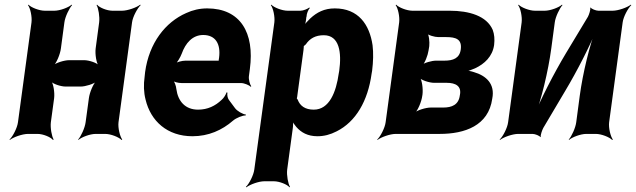

<svg xmlns="http://www.w3.org/2000/svg" viewBox="-20 -574 2726 823"><path d="M488 -50 546 -478C549 -502 569 -539 583 -552L581 -554C566 -542 527 -528 503 -528H462C438 -528 405 -542 396 -554L394 -552C402 -539 408 -502 405 -478L390 -366C387 -342 393 -302 404 -290L406 -292C396 -305 361 -316 341 -316H276C256 -316 219 -305 205 -292L207 -290C222 -302 238 -342 241 -366L256 -478C259 -502 277 -539 289 -552L287 -554C274 -542 237 -528 213 -528H172C148 -528 113 -542 102 -554L100 -552C110 -539 118 -502 115 -478L57 -50C54 -26 35 11 21 24L22 26C37 14 76 0 100 0H141C165 0 198 14 207 26L210 24C202 11 195 -26 198 -50L212 -153C215 -177 209 -217 198 -229L196 -227C206 -214 241 -203 261 -203H326C346 -203 383 -214 397 -227L395 -229C380 -217 364 -177 361 -153L347 -50C344 -26 327 11 315 24L316 26C329 14 366 0 390 0H431C455 0 490 14 501 26L504 24C494 11 485 -26 488 -50Z M868 -538C836 -538 806 -531 778 -518C689 -479 619 -390 602 -265L600 -246C595 -211 596 -178 604 -147C626 -55 697 10 805 10C874 10 932 -16 979 -57C993 -69 1021 -80 1033 -79L1034 -83C1021 -84 996 -98 987 -111L961 -146C955 -154 953 -169 955 -177L951 -178C949 -170 939 -153 930 -146C903 -120 870 -104 829 -104C774 -104 743 -140 736 -192C735 -206 727 -226 720 -233L718 -229C725 -223 744 -218 758 -218H1013C1027 -218 1048 -209 1055 -202L1057 -204C1051 -212 1045 -234 1047 -248L1051 -278C1072 -434 1010 -538 868 -538ZM919 -326 918 -320C918 -317 916 -311 918 -310L921 -312C920 -314 914 -314 911 -314H775C761 -314 737 -308 728 -301L730 -297C739 -305 753 -328 759 -344C775 -389 805 -424 851 -424C903 -424 927 -387 919 -326Z M1293 -500 1294 -503C1294 -514 1301 -533 1308 -539L1306 -542C1299 -536 1280 -528 1268 -528H1213C1189 -528 1154 -542 1143 -554L1141 -552C1151 -539 1159 -502 1156 -478L1070 153C1067 177 1048 214 1034 227L1036 229C1051 217 1089 203 1113 203H1154C1178 203 1212 217 1221 229L1223 227C1215 214 1208 177 1211 153L1235 -24C1237 -37 1237 -54 1233 -62L1230 -60C1233 -52 1243 -38 1250 -30C1271 -6 1299 10 1341 10C1369 10 1396 3 1423 -11C1505 -52 1557 -141 1573 -259L1575 -270C1580 -310 1581 -347 1577 -380C1564 -469 1516 -538 1415 -538C1370 -538 1338 -521 1310 -495C1301 -486 1285 -470 1281 -461L1284 -460C1289 -469 1292 -487 1293 -500ZM1325 -104C1288 -104 1266 -120 1256 -147C1255 -149 1250 -155 1249 -154L1252 -151C1253 -152 1255 -165 1255 -168L1281 -360C1281 -363 1283 -377 1282 -378L1279 -375C1280 -374 1289 -382 1291 -384C1308 -409 1332 -423 1368 -423C1435 -423 1445 -349 1434 -270L1432 -259C1421 -180 1392 -104 1325 -104Z M2098 -381C2101 -406 2099 -427 2092 -446C2066 -506 1991 -528 1908 -528H1748C1724 -528 1689 -542 1678 -554L1676 -552C1686 -539 1694 -502 1691 -478L1633 -50C1630 -26 1611 11 1597 24L1598 26C1613 14 1652 0 1676 0H1865C1972 0 2074 -35 2090 -151C2103 -215 2063 -250 2011 -265C2000 -269 1983 -272 1973 -271L1974 -267C1984 -268 2002 -275 2016 -281C2057 -300 2091 -332 2098 -381ZM1951 -165C1946 -125 1917 -113 1880 -113H1826C1806 -113 1768 -102 1754 -89L1756 -87C1771 -99 1787 -139 1790 -163L1791 -169C1794 -193 1789 -233 1778 -245L1775 -243C1785 -230 1821 -219 1841 -219H1895C1933 -219 1960 -205 1951 -165ZM1955 -362C1950 -324 1922 -314 1885 -314H1849C1831 -314 1798 -305 1785 -294L1788 -291C1801 -302 1814 -337 1817 -358L1820 -376C1822 -394 1819 -426 1810 -436L1806 -433C1815 -423 1843 -415 1859 -415H1893C1934 -415 1961 -406 1955 -362Z M2500 -502 2406 -346C2355 -261 2296 -146 2268 -75L2272 -74C2300 -145 2330 -269 2343 -366L2358 -478C2361 -502 2379 -539 2391 -552L2389 -554C2376 -542 2339 -528 2315 -528H2273C2249 -528 2214 -542 2203 -554L2201 -552C2211 -539 2219 -502 2216 -478L2158 -50C2155 -26 2136 11 2122 24L2123 26C2138 14 2177 0 2201 0H2263C2273 0 2294 8 2296 14L2298 12C2296 6 2304 -17 2309 -26L2402 -183C2453 -268 2512 -383 2539 -453L2536 -454C2508 -384 2478 -260 2465 -163L2450 -50C2447 -26 2430 11 2418 24L2419 26C2432 14 2469 0 2493 0H2534C2558 0 2593 14 2604 26L2607 24C2597 11 2588 -26 2591 -50L2649 -478C2652 -502 2672 -539 2686 -552L2684 -554C2669 -542 2630 -528 2606 -528H2545C2535 -528 2514 -536 2512 -542L2510 -540C2512 -533 2505 -511 2500 -502Z"/></svg>

Font: Asimov
Style: EdgeNarIt
Weight: 500
Designer: Google
Version: Version 2.000980: 2014